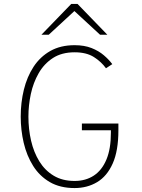

<svg xmlns="http://www.w3.org/2000/svg" viewBox="-20 -941 721 973"><path d="M358 12Q284.5 12 232.5 -18.2Q180.5 -48.5 148 -100.2Q115.5 -152 100.2 -216.8Q85 -281.5 85 -350Q85 -421.5 101 -486.8Q117 -552 150.2 -602.8Q183.5 -653.5 235.2 -682.8Q287 -712 358 -712Q407.5 -712 444 -697.5Q480.5 -683 506.2 -661Q532 -639 549 -616L517 -595Q494 -627.5 456 -651.8Q418 -676 358 -676Q293 -676 248.2 -647Q203.5 -618 176 -570Q148.5 -522 136.2 -464.5Q124 -407 124 -350Q124 -286.5 137.5 -228Q151 -169.5 179.2 -123.5Q207.5 -77.5 251.8 -50.8Q296 -24 358 -24Q414 -24 455.2 -51Q496.5 -78 519.2 -132.2Q542 -186.5 542 -269V-281H395V-315H580V-281Q580 -177 551.2 -112.5Q522.5 -48 472.2 -18Q422 12 358 12ZM190 -765 341 -921H373L524 -765H487L357 -885L227 -765Z"/></svg>

Font: Overpass Thin
Style: Regular
Weight: 250
Designer: Delve Withrington, Dave Bailey, Thomas Jockin
Foundry: Delve Fonts LLC
Version: Version 4.000